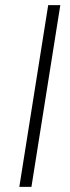

<svg xmlns="http://www.w3.org/2000/svg" viewBox="-20 -725 273 745"><path d="M55 0 167 -705H214L102 0Z"/></svg>

Font: Nunito Sans 7pt Condensed ExtraLight
Style: Italic
Weight: 250
Width: 3
Italic angle: -9°
Designer: Vernon Adams
Foundry: Vernon Adams
Version: Version 3.101;gftools[0.9.27]